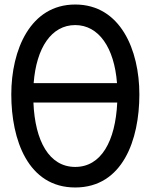

<svg xmlns="http://www.w3.org/2000/svg" viewBox="-20 -816 667 850"><path d="M313 14C523 14 597 -197 597 -398C597 -595 513 -796 313 -796C114 -796 30 -595 30 -398C30 -197 104 14 313 14ZM128 -362H499C491 -191 428 -77 313 -77C198 -77 135 -191 128 -362ZM129 -448C141 -605 208 -705 313 -705C417 -705 486 -605 498 -448Z"/></svg>

Font: Hibana 45 SubMedium
Style: Regular
Weight: 500
Width: 6
Designer: pygmalion
Foundry: ybstudio
Version: Version 2021.007;FEAKit 1.0